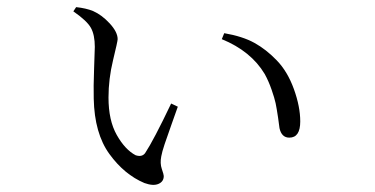

<svg xmlns="http://www.w3.org/2000/svg" viewBox="-20 -512 1040 533"><path d="M240.2 -238.3Q239.3 -270.5 241.2 -321.3Q243.2 -372.1 243.2 -381.8Q243.2 -415 232.4 -434.6Q221.7 -454.1 183.6 -480.5L191.4 -492.2Q218.8 -489.3 238.3 -481.4Q262.7 -470.7 284.7 -446.8Q306.6 -422.9 306.6 -403.3Q306.6 -397.5 293.9 -345.2Q281.2 -293 281.2 -241.2Q281.2 -177.7 304.2 -137.2Q327.1 -96.7 356.4 -81.1Q374 -75.2 382.8 -86.9Q406.2 -122.1 455.1 -224.6L473.6 -215.8Q467.8 -199.2 456.1 -166.5Q444.3 -133.8 437 -111.8Q429.7 -89.8 427.7 -78.1Q423.8 -58.6 429.2 -43Q434.6 -27.3 434.6 -23.4Q434.6 -7.8 419.9 -1.5Q405.3 4.9 380.9 -3.9Q325.2 -27.3 283.7 -84.5Q242.2 -141.6 240.2 -238.3ZM714.8 -306.6Q676.8 -370.1 595.7 -403.3L602.5 -419.9Q653.3 -411.1 686 -393.1Q718.8 -375 748 -344.7Q778.3 -313.5 795.9 -264.6Q813.5 -215.8 813.5 -174.8Q813.5 -129.9 783.2 -129.9Q761.7 -129.9 755.9 -156.2Q755.9 -158.2 752 -185.1Q748 -211.9 745.1 -225.6Q742.2 -239.3 733.9 -263.2Q725.6 -287.1 714.8 -306.6Z"/></svg>

Font: GenYoMin TW TTF Light
Style: Regular
Weight: 300
Version: Version 1.300